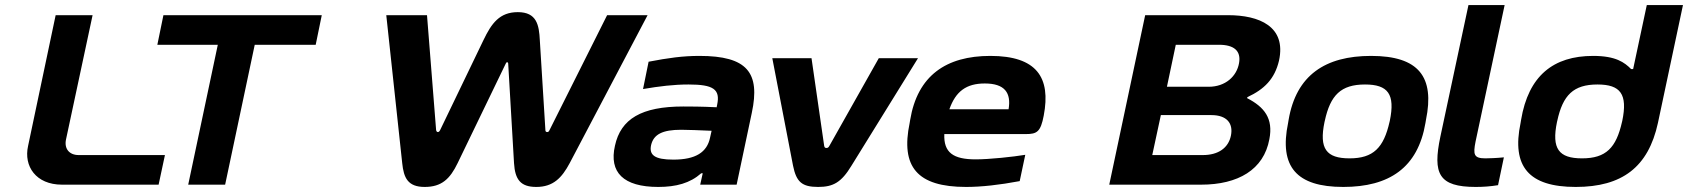

<svg xmlns="http://www.w3.org/2000/svg" viewBox="-20 -730 6673 759"><path d="M200 -670 91 -153C73 -73 122 0 225 0H607L632 -117H291C254 -117 233 -142 241 -179L346 -670Z M1252 -670H626L602 -553H841L724 0H870L987 -553H1228Z M1789 -85 1979 -478C1981 -482 1982 -484 1985 -484C1987 -484 1989 -482 1989 -478L2012 -85C2016 -20 2038 9 2100 9C2167 9 2201 -27 2232 -85L2540 -670H2380L2152 -215C2149 -209 2147 -208 2143 -208C2138 -208 2136 -211 2136 -216L2114 -571C2111 -631 2102 -682 2027 -682C1955 -682 1923 -638 1891 -571L1720 -216C1717 -210 1714 -208 1711 -208C1707 -208 1705 -211 1704 -216L1668 -670H1507L1570 -85C1576 -27 1592 9 1659 9C1726 9 1759 -23 1789 -85Z M2745 -509C2679 -509 2622 -501 2544 -486L2522 -378C2586 -389 2644 -396 2702 -396C2800 -396 2828 -377 2815 -316L2813 -306C2751 -309 2706 -309 2681 -309C2516 -309 2434 -260 2411 -154C2387 -49 2444 9 2582 9C2653 9 2708 -6 2752 -45H2758L2748 0H2892L2952 -284C2986 -443 2934 -509 2745 -509ZM2554 -157C2564 -199 2599 -217 2673 -217C2696 -217 2749 -215 2793 -213L2787 -186C2775 -128 2730 -99 2642 -99C2568 -99 2545 -117 2554 -157Z M3033 -500 3115 -75C3128 -11 3150 9 3214 9C3274 9 3306 -9 3346 -75L3609 -500H3454L3259 -154C3255 -146 3251 -145 3247 -145C3242 -145 3239 -147 3238 -154L3188 -500Z M4106 -273C4135 -424 4078 -509 3895 -509C3720 -509 3607 -431 3578 -256L3576 -244C3540 -71 3605 9 3799 9C3860 9 3931 1 4011 -14L4033 -118C3985 -110 3891 -100 3837 -100C3748 -100 3710 -127 3713 -200H4036C4079 -200 4094 -209 4106 -273ZM3733 -298C3758 -369 3800 -400 3873 -400C3952 -400 3978 -363 3967 -298Z M4835 -670H4507L4365 0H4728C4874 0 4976 -59 4998 -180C5014 -262 4978 -307 4910 -342L4911 -346C4978 -377 5019 -418 5036 -490C5066 -626 4957 -670 4835 -670ZM4535 -117 4569 -275H4769C4829 -275 4856 -243 4846 -194C4836 -145 4796 -117 4735 -117ZM4593 -387 4628 -553H4799C4858 -553 4887 -529 4878 -480C4869 -429 4825 -387 4758 -387Z M5074 -256 5072 -244C5036 -71 5105 9 5290 9C5472 9 5585 -67 5615 -244L5617 -256C5652 -426 5589 -509 5400 -509C5219 -509 5104 -433 5074 -256ZM5216 -248 5217 -252C5239 -354 5281 -396 5376 -396C5467 -396 5496 -358 5474 -252L5473 -248C5450 -146 5409 -104 5315 -104C5223 -104 5194 -142 5216 -248Z M5852 -104C5806 -104 5803 -119 5813 -170L5928 -710H5785L5674 -190C5643 -43 5667 9 5814 9C5843 9 5872 7 5902 2L5925 -108C5897 -105 5863 -104 5852 -104Z M5993 -256 5991 -244C5955 -72 6023 9 6209 9C6392 9 6496 -69 6534 -244L6633 -710H6490L6436 -457H6428C6402 -483 6368 -509 6278 -509C6120 -509 6022 -430 5993 -256ZM6135 -248 6136 -252C6158 -354 6200 -396 6295 -396C6386 -396 6415 -358 6393 -252L6392 -248C6369 -146 6329 -104 6234 -104C6142 -104 6113 -142 6135 -248Z"/></svg>

Font: LT Wave Bold
Style: Italic
Weight: 700
Designer: Daniel Lyons
Version: Version 2.5 (Glyphs App)